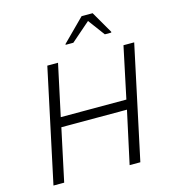

<svg xmlns="http://www.w3.org/2000/svg" viewBox="-130 -1021 1001 1125"><g transform="rotate(-15 370.0 -458.0)"><path d="M337 -783 336 -778H383L499 -879L574 -778H613L614 -783L537 -916H470ZM201 -688 54 0H119L187 -318H585L516 0H581L728 -688H663L597 -376H199L266 -688Z"/></g></svg>

Font: Saira UNSAM Light Italic
Style: Regular
Weight: 300
Italic angle: -12°
Designer: Hector Gatti with collaboration of the Omnibus-Type team
Foundry: Omnibus-Type
Version: Version 0.072;PS 000.072;hotconv 1.0.88;makeotf.lib2.5.64775